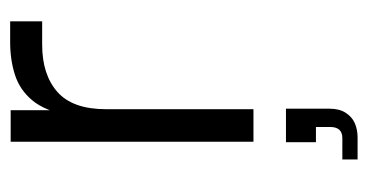

<svg xmlns="http://www.w3.org/2000/svg" viewBox="-193 -326 724 378"><g transform="rotate(-90 169.0 -137.0)"><path d="M79 0V-478H141V-364L131 -365Q140 -411 160.5 -435.5Q181 -460 210.5 -469.5Q240 -479 275 -479H316V-416H270Q211 -416 177 -386Q143 -356 143 -290V0ZM44 205V175H86Q108 175 108 151V123H78V64H144V150Q144 169 136 181.5Q128 194 115.5 199.5Q103 205 87 205Z"/></g></svg>

Font: SUSE Light
Style: Regular
Weight: 300
Designer: Rene Bieder
Foundry: SUSE
Version: Version 1.000